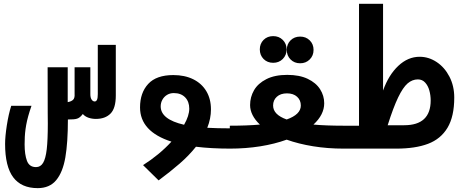

<svg xmlns="http://www.w3.org/2000/svg" viewBox="-20 -788 2440 1018"><path d="M7 -25Q7 -64 16.2 -123.5Q25.5 -183 39.5 -227H147Q126.5 -168.5 118.8 -125Q111 -81.5 111 -42L110.5 -22.5Q110.5 31.5 123 64.8Q135.5 98 171 98Q195 98 208.5 75.5Q222 53 227.8 3.5Q233.5 -46 233.5 -133Q233.5 -169 233 -188.5Q232.5 -276.5 232.5 -431.5H339V-246.5Q358.5 -250 367.8 -259.2Q377 -268.5 375.5 -290V-431.5H459V-289Q459 -270 465.8 -260Q472.5 -250 482 -250Q490.5 -250 494.5 -259.5Q498.5 -269 498.5 -289V-550H594V-281.5Q594 -214 566 -185.8Q538 -157.5 488.5 -157.5Q467.5 -157.5 449.2 -163.8Q431 -170 419 -183.5Q407 -167.5 394.5 -161.2Q382 -155 358 -155L340 -154.5Q340 -32 326.5 46.5Q313 125 278 167.2Q243 209.5 180 209.5Q93 209.5 50 152Q7 94.5 7 -25Z M889 -37Q722.5 -90.5 722.5 -218.5Q722.5 -296 765.8 -343Q809 -390 899 -390Q959.5 -390 1004.5 -367.8Q1049.5 -345.5 1074 -304.5Q1098.5 -263.5 1098.5 -208Q1098.5 -159 1079 -110.5Q1133 -107.5 1201.5 -107.5V0Q1100.5 0 1019 -10Q981.5 37 932.5 79.5Q883.5 122 821 168.5L738.5 87.5Q825 32.5 889 -37ZM956 -126.5Q983.5 -174.5 983.5 -212Q983.5 -249.5 961.5 -272Q939.5 -294.5 901.5 -294.5Q881.5 -294.5 865.8 -285Q850 -275.5 841 -259.2Q832 -243 832 -224Q832 -155 956 -126.5Z M1358 -127.5Q1332.5 -151.5 1319.2 -177.8Q1306 -204 1306 -231Q1306 -273.5 1327 -309.8Q1348 -346 1392.5 -368.5Q1437 -391 1503 -391Q1567.5 -391 1611.5 -370Q1655.5 -349 1677.2 -314.8Q1699 -280.5 1699 -240.5Q1699 -180 1642 -127.5Q1709.5 -121.5 1801.5 -121.5V0Q1716.5 0 1639.8 -12.5Q1563 -25 1500 -47.5Q1436.5 -24.5 1359.8 -12.2Q1283 0 1198.5 0V-121.5Q1290.5 -121.5 1358 -127.5ZM1500 -154.5Q1575 -181 1575 -228.5Q1575 -257 1555.2 -275Q1535.5 -293 1501.5 -293Q1467.5 -293 1447.8 -275Q1428 -257 1428 -228.5Q1428 -180 1500 -154.5ZM1357.5 -526Q1357.5 -556.5 1377.5 -576.5Q1397.5 -596.5 1428.5 -596.5Q1459 -596.5 1479.2 -576.5Q1499.5 -556.5 1499.5 -526Q1499.5 -495.5 1479.2 -475.2Q1459 -455 1428.5 -455Q1397.5 -455 1377.5 -475.2Q1357.5 -495.5 1357.5 -526ZM1500.5 -523.5Q1500.5 -554 1520.5 -574Q1540.5 -594 1571.5 -594Q1602 -594 1622.2 -574Q1642.5 -554 1642.5 -523.5Q1642.5 -493 1622.2 -472.8Q1602 -452.5 1571.5 -452.5Q1540.5 -452.5 1520.5 -472.8Q1500.5 -493 1500.5 -523.5Z M1792 -121.5H1883.5V-768H2011V-308Q2040.5 -390.5 2091.8 -438.8Q2143 -487 2205 -487Q2253 -487 2295.2 -459Q2337.5 -431 2363 -381.5Q2388.5 -332 2388.5 -271Q2388.5 -170.5 2352.8 -110.8Q2317 -51 2249.5 -25.5Q2182 0 2081 0H1792ZM2263.5 -255.5Q2263.5 -282.5 2256.5 -308Q2249.5 -333.5 2234.2 -350.2Q2219 -367 2195.5 -367Q2166 -367 2141.2 -345.8Q2116.5 -324.5 2091 -271.5Q2065.5 -218.5 2035.5 -124H2123Q2263.5 -124 2263.5 -255.5Z"/></svg>

Font: JuliaMono ExtraBoldItalic
Style: Regular
Weight: 800
Italic angle: -9°
Monospace: yes
Designer: cormullion
Foundry: corm
Version: Version 0.049; ttfautohint (v1.8.4)